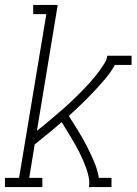

<svg xmlns="http://www.w3.org/2000/svg" viewBox="-22 -755 551 775"><path d="M-2 0V-37H55L165 -698H112V-735H211L127 -227Q141 -238 154.5 -249Q168 -260 181.5 -271.5Q195 -283 208.5 -294.5Q222 -306 235 -317.5Q248 -329 261 -341Q274 -353 286.5 -365.5Q299 -378 311.5 -390.5Q324 -403 335.5 -416Q347 -429 358.5 -442.5Q370 -456 380 -470Q390 -484 399.5 -499Q409 -514 411 -530H509V-493H442Q425 -463 402.5 -436.5Q380 -410 356 -384.5Q332 -359 307 -335Q282 -311 256 -287Q274 -258 292.5 -228.5Q311 -199 327 -168Q343 -137 357 -104.5Q371 -72 377 -37H428V0H337Q340 -19 336.5 -37.5Q333 -56 327 -73Q321 -90 314 -106.5Q307 -123 299 -139Q291 -155 282 -170.5Q273 -186 264 -201.5Q255 -217 245.5 -232Q236 -247 227 -262Q200 -239 173 -216.5Q146 -194 118 -172L96 -37H149V0Z"/></svg>

Font: Iosevka Curly Slab XLtObl
Style: Regular
Weight: 200
Italic angle: -9°
Monospace: yes
Designer: Belleve Invis
Foundry: Belleve Invis
Version: Version 11.1.0; ttfautohint (v1.8.3)